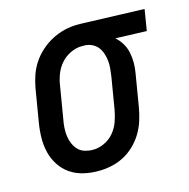

<svg xmlns="http://www.w3.org/2000/svg" viewBox="-85 -611 689 701"><g transform="rotate(-15 259.5 -260.0)"><path d="M203 8Q174 8 147 1.5Q120 -5 98 -20Q76 -35 61 -58Q46 -81 39.5 -107.5Q33 -134 33.5 -163Q34 -192 39 -221L59 -341Q63 -365 71 -389Q79 -413 93 -434.5Q107 -456 127 -474Q147 -492 170 -504Q193 -516 217.5 -522Q242 -528 266 -528H281L519 -520L506 -440L388 -444Q402 -432 412 -415.5Q422 -399 426 -380Q430 -361 430 -340.5Q430 -320 426 -299L406 -179Q402 -155 394.5 -131Q387 -107 374 -85Q361 -63 342 -44.5Q323 -26 300 -14Q277 -2 252 3Q227 8 203 8ZM205 -72Q226 -72 247.5 -82Q269 -92 284 -110Q299 -128 306.5 -149.5Q314 -171 318 -193L338 -313Q340 -327 341.5 -342Q343 -357 341.5 -371.5Q340 -386 335.5 -399.5Q331 -413 323 -423.5Q315 -434 302.5 -440.5Q290 -447 275 -448H261Q240 -448 218.5 -437.5Q197 -427 182 -409.5Q167 -392 159 -370.5Q151 -349 148 -327L128 -207Q125 -192 124 -176Q123 -160 125 -145Q127 -130 133 -116Q139 -102 149 -91.5Q159 -81 174 -76.5Q189 -72 204 -72Z"/></g></svg>

Font: Iosevka Curly Slab Medium
Style: Italic
Weight: 500
Italic angle: -9°
Monospace: yes
Designer: Belleve Invis
Foundry: Belleve Invis
Version: Version 22.1.2; ttfautohint (v1.8.4)